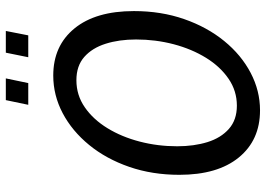

<svg xmlns="http://www.w3.org/2000/svg" viewBox="-150 -772 935 676"><g transform="rotate(-90 318.0 -433.5)"><path d="M268 14Q163 14 102 -60.8Q41 -135.5 41 -270Q41 -365.5 69 -446.5Q97 -527.5 146 -587.5Q195 -647.5 258 -680.8Q321 -714 390.5 -714Q495.5 -714 556.5 -639.2Q617.5 -564.5 617.5 -430Q617.5 -334 589.2 -253Q561 -172 512 -112Q463 -52 400 -19Q337 14 268 14ZM284.5 -67.5Q336.5 -67.5 379.2 -96.8Q422 -126 453 -176.2Q484 -226.5 500.8 -290.2Q517.5 -354 517.5 -422.5Q517.5 -482 502.5 -529.5Q487.5 -577 456 -604.8Q424.5 -632.5 374 -632.5Q321.5 -632.5 278.8 -603Q236 -573.5 205.2 -523.2Q174.5 -473 158 -409.5Q141.5 -346 141.5 -277.5Q141.5 -218.5 156.2 -171Q171 -123.5 202.8 -95.5Q234.5 -67.5 284.5 -67.5ZM287.5 -802 304 -881H380.5L364 -802ZM455 -802 471 -881H547.5L532 -802Z"/></g></svg>

Font: Cabin Condensed
Style: Italic
Weight: 400
Width: 3
Italic angle: -10°
Designer: Pablo Impallari
Foundry: Pablo Impallari. http://www.impallari.com Igino Marini. http://www.ikern.com
Version: Version 3.001; ttfautohint (v1.8.3)